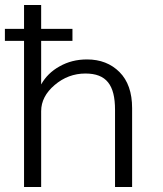

<svg xmlns="http://www.w3.org/2000/svg" viewBox="-28 -753 657 773"><path d="M263.7 -588.4V-636.7H-8.3V-588.4ZM137.7 0V-305.2C137.7 -344.7 155.8 -379.9 191.9 -410.6C228 -441.4 269.5 -457 315.9 -457C400.4 -457 435.1 -410.6 435.1 -311V0H503.9V-317.4C503.9 -380.9 486.8 -429.2 453.1 -462.9C419.4 -496.6 376 -513.7 322.3 -513.7C281.2 -513.7 244.6 -504.4 211.9 -485.8C179.2 -467.8 154.8 -443.4 137.7 -413.1V-732.9H68.8V0Z"/></svg>

Font: Ride Light
Style: Regular
Weight: 300
Version: Version 3.000